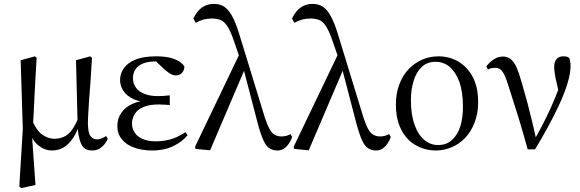

<svg xmlns="http://www.w3.org/2000/svg" viewBox="-20 -760 2978 985"><path d="M79 197 89 205 162 189 143 -81 148 -98Q150 -140 153 -182Q155 -224 157 -268Q159 -312 162 -361Q165 -409 168 -463L159 -471L86 -451L97 -98ZM453 12Q481 12 501 -5Q521 -21 533 -48L524 -62Q512 -54 501 -50Q489 -45 478 -45Q457 -45 445 -61Q432 -76 431 -125Q431 -150 433 -180Q434 -209 437 -247Q440 -285 444 -338Q448 -391 452 -463L443 -471L370 -451L378 -126V-118Q380 -61 395 -25Q409 12 453 12ZM247 12Q280 12 307 -4Q334 -20 357 -55Q379 -90 395 -145H403L385 -163Q367 -117 348 -92Q329 -67 307 -58Q284 -48 258 -48Q230 -48 200 -67Q170 -86 147 -138L133 -102L129 -89Q145 -39 177 -14Q209 12 247 12Z M761 12Q797 12 829 4Q861 -4 890 -22Q919 -39 942 -66L932 -82Q887 -53 851 -44Q815 -35 779 -35Q739 -35 712 -47Q684 -59 671 -80Q657 -101 657 -128Q657 -143 664 -160Q670 -177 685 -192Q700 -206 727 -215Q754 -224 795 -224Q813 -224 825 -223Q837 -222 851 -221V-271Q834 -269 819 -268Q804 -267 789 -267Q748 -267 720 -279Q691 -290 677 -311Q662 -331 662 -360Q662 -387 677 -407Q691 -426 718 -436Q744 -445 782 -445Q796 -445 810 -445Q823 -444 839 -440L819 -457L773 -452L827 -401Q839 -391 848 -385Q857 -379 866 -376Q874 -373 883 -373Q902 -373 914 -387Q926 -400 926 -419Q916 -435 896 -447Q876 -458 848 -465Q819 -471 781 -471Q718 -471 677 -455Q636 -439 616 -411Q596 -383 596 -349Q596 -320 613 -294Q630 -268 664 -252Q698 -236 748 -236L749 -245Q699 -245 661 -228Q623 -211 603 -182Q582 -153 582 -113Q582 -74 605 -46Q627 -17 668 -3Q708 12 761 12Z M983 4 1058 11 1241 -418 1213 -492 981 -8ZM1404 12Q1422 12 1437 2Q1452 -8 1463 -25Q1474 -41 1479 -58L1470 -72Q1460 -66 1448 -63Q1435 -60 1424 -60Q1405 -60 1391 -68Q1376 -75 1364 -96Q1352 -117 1339 -156L1205 -593Q1188 -647 1170 -679Q1152 -711 1130 -726Q1108 -740 1078 -740Q1053 -740 1033 -731Q1013 -722 998 -705Q983 -688 972 -665L984 -643Q1004 -654 1025 -660Q1046 -665 1067 -665Q1097 -665 1117 -655Q1136 -644 1151 -618Q1166 -592 1181 -547L1219 -437L1224 -427L1302 -128Q1318 -69 1332 -39Q1346 -9 1363 1Q1380 12 1404 12Z M1489 4 1564 11 1747 -418 1719 -492 1487 -8ZM1910 12Q1928 12 1943 2Q1958 -8 1969 -25Q1980 -41 1985 -58L1976 -72Q1966 -66 1954 -63Q1941 -60 1930 -60Q1911 -60 1897 -68Q1882 -75 1870 -96Q1858 -117 1845 -156L1711 -593Q1694 -647 1676 -679Q1658 -711 1636 -726Q1614 -740 1584 -740Q1559 -740 1539 -731Q1519 -722 1504 -705Q1489 -688 1478 -665L1490 -643Q1510 -654 1531 -660Q1552 -665 1573 -665Q1603 -665 1623 -655Q1642 -644 1657 -618Q1672 -592 1687 -547L1725 -437L1730 -427L1808 -128Q1824 -69 1838 -39Q1852 -9 1869 1Q1886 12 1910 12Z M2216 12Q2259 12 2298 -5Q2336 -21 2367 -53Q2397 -85 2415 -132Q2433 -178 2433 -236Q2433 -311 2406 -364Q2378 -416 2332 -444Q2285 -471 2229 -471Q2187 -471 2148 -455Q2108 -438 2077 -406Q2046 -374 2029 -328Q2011 -282 2011 -224Q2011 -147 2039 -94Q2066 -41 2113 -15Q2160 12 2216 12ZM2227 -16Q2188 -16 2157 -42Q2125 -68 2107 -120Q2088 -171 2088 -246Q2088 -300 2102 -345Q2115 -389 2143 -416Q2171 -443 2215 -443Q2255 -443 2287 -417Q2318 -390 2337 -339Q2355 -287 2355 -212Q2355 -157 2342 -113Q2328 -69 2300 -43Q2272 -16 2227 -16Z M2687 6H2725Q2757 -46 2789 -105Q2821 -163 2848 -221Q2875 -279 2891 -331Q2907 -383 2907 -422Q2907 -436 2905 -446Q2903 -455 2901 -462Q2896 -466 2889 -469Q2881 -471 2869 -471Q2848 -471 2836 -458Q2823 -444 2823 -415Q2823 -402 2826 -385Q2828 -367 2834 -342Q2840 -316 2849 -276L2857 -335Q2844 -298 2830 -264Q2816 -229 2800 -195Q2784 -160 2765 -123Q2746 -86 2722 -44L2715 -32H2734Q2724 -79 2712 -128Q2700 -176 2687 -228Q2673 -279 2657 -335Q2643 -385 2630 -415Q2616 -444 2600 -457Q2583 -470 2559 -470Q2544 -470 2529 -464Q2513 -457 2500 -446Q2486 -434 2475 -420L2483 -403Q2493 -409 2503 -411Q2513 -412 2523 -412Q2538 -412 2549 -402Q2560 -392 2569 -373Q2578 -353 2587 -324Q2614 -241 2639 -160Q2664 -79 2687 6Z"/></svg>

Font: Source Serif 4 48pt
Style: Regular
Weight: 400
Designer: Frank Grie√ühammer
Foundry: Adobe Systems Incorporated
Version: Version 4.004;hotconv 1.0.116;makeotfexe 2.5.65601